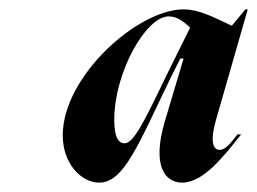

<svg xmlns="http://www.w3.org/2000/svg" viewBox="-20 -797 549 410"><path d="M246 -491C234 -491 224 -502 224 -541C224 -643 292 -762 340 -762C360 -762 374 -749 386 -738L335 -635C287 -535 265 -491 246 -491ZM114 -508C114 -448 153 -407 192 -407C245 -407 276 -490 344 -630L365 -672H372L332 -538C304 -443 332 -407 369 -407C415 -407 459 -465 495 -510H487C473 -492 462 -477 449 -477C437 -477 427 -490 441 -540L509 -777H504L475 -742C435 -761 404 -777 372 -777C274 -777 114 -634 114 -508Z"/></svg>

Font: Nyght Serif Bold Italic
Style: Regular
Weight: 700
Italic angle: -16°
Designer: Maksym Kobuzan
Version: Version 0.410;Glyphs 3.1.2 (3151)